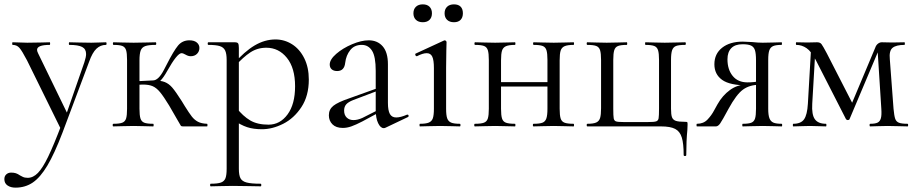

<svg xmlns="http://www.w3.org/2000/svg" viewBox="-55 -580 4205 881"><path d="M431 -374Q406 -374 387.5 -356.5Q369 -339 354 -297L232 28Q195 125 162.5 179.5Q130 234 95.5 257.5Q61 281 16 281Q-6 281 -20.5 271Q-35 261 -35 242Q-35 228 -26 220Q-17 212 -4 212Q9 212 18 215Q27 218 37 225Q39 226 48.5 231Q58 236 72 236Q97 236 119 213.5Q141 191 166.5 138Q192 85 228 -10L227 18L69 -303Q46 -347 34 -360.5Q22 -374 3 -374Q1 -374 1 -380Q1 -386 3 -386L37 -385Q49 -384 70 -384L134 -385Q148 -386 173 -386Q175 -386 175 -380Q175 -374 173 -374Q115 -374 115 -351Q115 -345 120 -335L257 -53L234 -12L332 -294Q340 -318 340 -332Q340 -355 322 -364.5Q304 -374 263 -374Q261 -374 261 -380Q261 -386 263 -386Q290 -386 304 -385L364 -384L400 -385Q410 -386 431 -386Q434 -386 434 -380Q434 -374 431 -374Z M465 -12Q493 -12 506 -17Q519 -22 523.5 -36Q528 -50 528 -81V-305Q528 -336 523.5 -350Q519 -364 506.5 -369Q494 -374 466 -374Q463 -374 463 -380Q463 -386 466 -386Q490 -386 504 -385L558 -384L616 -385Q632 -386 659 -386Q662 -386 662 -380Q662 -374 659 -374Q627 -374 611.5 -368.5Q596 -363 590.5 -348Q585 -333 585 -303V-81Q585 -51 589.5 -36.5Q594 -22 607 -17Q620 -12 648 -12Q650 -12 650 -6Q650 0 648 0Q623 0 608 -1L558 -2L504 -1Q490 0 465 0Q462 0 462 -6Q462 -12 465 -12ZM721 -96Q696 -137 679.5 -157Q663 -177 645.5 -184.5Q628 -192 601 -192Q584 -192 557 -189L556 -207Q575 -207 607 -209Q637 -211 647 -211Q682 -211 701 -203.5Q720 -196 735.5 -178Q751 -160 779 -116L793 -93Q813 -61 825 -45.5Q837 -30 853 -21.5Q869 -13 895 -12Q897 -12 897 -6Q897 0 895 0H784Q777 0 774.5 -3.5Q772 -7 758.5 -31Q745 -55 721 -96ZM697 -259 710 -284Q742 -347 762 -371Q782 -395 814 -395Q836 -395 848 -385Q860 -375 860 -360Q860 -344 849 -333Q838 -322 820 -322Q809 -322 797 -329Q785 -336 778 -336Q758 -336 712 -254Q696 -225 681 -209.5Q666 -194 647 -194V-211Q672 -211 697 -259Z M912 263Q944 263 959 257.5Q974 252 979.5 238Q985 224 985 194V-305Q985 -334 978 -348.5Q971 -363 953.5 -368.5Q936 -374 901 -374Q898 -374 898 -380Q898 -386 901 -386H1022Q1034 -386 1037.5 -381Q1041 -376 1041 -360V194Q1041 224 1048.5 238Q1056 252 1077 257.5Q1098 263 1141 263Q1144 263 1144 269Q1144 275 1141 275Q1106 275 1086 274L1013 273L954 274Q939 275 912 275Q909 275 909 269Q909 263 912 263ZM1015 -30 1030 -85Q1060 -47 1093 -27.5Q1126 -8 1177 -8Q1230 -8 1264.5 -55Q1299 -102 1299 -184Q1299 -268 1261.5 -314.5Q1224 -361 1167 -361Q1126 -361 1093.5 -339.5Q1061 -318 1025 -278L1016 -286Q1067 -344 1113.5 -371.5Q1160 -399 1209 -399Q1250 -399 1285 -377Q1320 -355 1341 -313Q1362 -271 1362 -215Q1362 -140 1328 -88.5Q1294 -37 1244.5 -12Q1195 13 1147 13Q1108 13 1079 3.5Q1050 -6 1015 -30Z M1706 8Q1691 8 1680 -15Q1669 -38 1669 -76V-255Q1669 -321 1652 -347.5Q1635 -374 1605 -374Q1571 -374 1552 -350Q1533 -326 1529 -292Q1525 -254 1492 -254Q1476 -254 1467 -262Q1458 -270 1458 -284Q1458 -307 1488 -333Q1518 -359 1560.5 -377Q1603 -395 1637 -395Q1677 -395 1701 -367.5Q1725 -340 1725 -285V-108Q1725 -73 1734 -57Q1743 -41 1763 -41Q1783 -41 1813 -54H1815Q1819 -54 1820 -49.5Q1821 -45 1817 -43L1714 6Q1710 8 1706 8ZM1454 -51Q1454 -78 1474.5 -94.5Q1495 -111 1548 -129L1679 -176L1682 -165L1566 -121Q1543 -112 1533.5 -101Q1524 -90 1524 -73Q1524 -52 1536 -40.5Q1548 -29 1567 -29Q1586 -29 1608 -39L1693 -82L1695 -70L1608 -23Q1577 -7 1557 0Q1537 7 1518 7Q1487 7 1470.5 -9.5Q1454 -26 1454 -51Z M1872 -12Q1899 -12 1912.5 -17.5Q1926 -23 1931 -37Q1936 -51 1936 -81V-268Q1936 -304 1928.5 -320Q1921 -336 1903 -336Q1885 -336 1858 -322H1857Q1853 -322 1851 -327Q1849 -332 1852 -334L1982 -394L1986 -395Q1988 -395 1991 -392.5Q1994 -390 1994 -387Q1994 -380 1993 -347Q1992 -314 1992 -269V-81Q1992 -51 1997 -37Q2002 -23 2015 -17.5Q2028 -12 2055 -12Q2058 -12 2058 -6Q2058 0 2055 0Q2032 0 2018 -1L1964 -2L1910 -1Q1896 0 1872 0Q1870 0 1870 -6Q1870 -12 1872 -12ZM1842 -519Q1842 -538 1853.5 -549Q1865 -560 1885 -560Q1905 -560 1916 -549Q1927 -538 1927 -519Q1927 -500 1916 -489Q1905 -478 1885 -478Q1865 -478 1853.5 -489Q1842 -500 1842 -519ZM1985 -519Q1985 -538 1996.5 -549Q2008 -560 2028 -560Q2048 -560 2058.5 -549.5Q2069 -539 2069 -519Q2069 -500 2058.5 -489Q2048 -478 2028 -478Q2008 -478 1996.5 -489Q1985 -500 1985 -519Z M2214 -203H2483V-183H2214ZM2125 -374Q2122 -374 2122 -380Q2122 -386 2125 -386Q2150 -386 2164 -385L2217 -384L2268 -385Q2283 -386 2308 -386Q2310 -386 2310 -380Q2310 -374 2308 -374Q2280 -374 2266.5 -368Q2253 -362 2248.5 -347.5Q2244 -333 2244 -303V-81Q2244 -51 2248.5 -36.5Q2253 -22 2266.5 -17Q2280 -12 2308 -12Q2310 -12 2310 -6Q2310 0 2308 0Q2282 0 2267 -1L2217 -2L2164 -1Q2150 0 2124 0Q2121 0 2121 -6Q2121 -12 2124 -12Q2152 -12 2165.5 -17Q2179 -22 2183.5 -36.5Q2188 -51 2188 -81V-305Q2188 -335 2183.5 -349.5Q2179 -364 2166 -369Q2153 -374 2125 -374ZM2394 -374Q2391 -374 2391 -380Q2391 -386 2394 -386Q2419 -386 2433 -385L2486 -384L2537 -385Q2552 -386 2577 -386Q2579 -386 2579 -380Q2579 -374 2577 -374Q2549 -374 2535.5 -368Q2522 -362 2517.5 -347.5Q2513 -333 2513 -303V-81Q2513 -51 2517.5 -36.5Q2522 -22 2535.5 -17Q2549 -12 2577 -12Q2579 -12 2579 -6Q2579 0 2577 0Q2551 0 2536 -1L2486 -2L2432 -1Q2418 0 2393 0Q2390 0 2390 -6Q2390 -12 2393 -12Q2421 -12 2434 -17Q2447 -22 2452 -36.5Q2457 -51 2457 -81V-305Q2457 -335 2452.5 -349.5Q2448 -364 2435 -369Q2422 -374 2394 -374Z M3082 131Q3082 136 3088 136Q3094 136 3094 131Q3094 66 3099 16L3100 -9Q3100 -18 3098.5 -19.5Q3097 -21 3089 -21Q3059 -21 3046 -25.5Q3033 -30 3028.5 -42Q3024 -54 3024 -81V-305Q3024 -335 3029 -349.5Q3034 -364 3047 -369Q3060 -374 3089 -374Q3092 -374 3092 -380Q3092 -386 3089 -386Q3062 -386 3047 -385L2995 -384L2946 -385Q2932 -386 2907 -386Q2905 -386 2905 -380Q2905 -374 2907 -374Q2934 -374 2947 -369Q2960 -364 2964.5 -349.5Q2969 -335 2969 -305V-83Q2969 -48 2967 -37Q2965 -26 2955.5 -23Q2946 -20 2919 -20H2806Q2780 -20 2771.5 -23Q2763 -26 2761 -37Q2759 -48 2759 -81V-305Q2759 -335 2763.5 -349.5Q2768 -364 2781 -369Q2794 -374 2821 -374Q2823 -374 2823 -380Q2823 -386 2821 -386Q2796 -386 2781 -385L2729 -384L2679 -385Q2665 -386 2640 -386Q2637 -386 2637 -380Q2637 -374 2640 -374Q2668 -374 2681 -369Q2694 -364 2698.5 -349.5Q2703 -335 2703 -305V-83Q2703 -53 2698.5 -38.5Q2694 -24 2681 -18Q2668 -12 2640 -12Q2637 -12 2637 -6Q2637 0 2640 0H2978Q3021 0 3043 11.5Q3065 23 3073.5 51Q3082 79 3082 131Z M3532 0Q3509 0 3496 -1L3445 -2L3392 -1Q3378 0 3353 0Q3351 0 3351 -6Q3351 -12 3353 -12Q3380 -12 3392.5 -17Q3405 -22 3409.5 -36Q3414 -50 3414 -81V-193L3430 -191Q3385 -191 3354.5 -169Q3324 -147 3288 -81Q3259 -27 3249.5 -13.5Q3240 0 3230 0H3143Q3141 0 3141 -6Q3141 -12 3143 -12Q3173 -12 3191.5 -31.5Q3210 -51 3221.5 -73Q3233 -95 3237 -101Q3260 -142 3294.5 -167Q3329 -192 3371 -192L3378 -188Q3294 -188 3258.5 -213.5Q3223 -239 3223 -285Q3223 -333 3258.5 -361Q3294 -389 3353 -389Q3364 -389 3396 -387Q3423 -384 3445 -384L3495 -385Q3508 -386 3531 -386Q3533 -386 3533 -380Q3533 -374 3531 -374Q3505 -374 3492.5 -368.5Q3480 -363 3475 -349Q3470 -335 3470 -305V-81Q3470 -52 3475.5 -37.5Q3481 -23 3493.5 -17.5Q3506 -12 3532 -12Q3534 -12 3534 -6Q3534 0 3532 0ZM3375 -202Q3405 -202 3433 -208L3414 -200V-303Q3414 -335 3409 -350Q3404 -365 3391 -371Q3378 -377 3352 -377Q3318 -377 3300.5 -359Q3283 -341 3283 -308Q3283 -261 3307 -231.5Q3331 -202 3375 -202Z M3667 -364 3687 -361 3672 -104Q3669 -54 3684 -33Q3699 -12 3735 -12Q3737 -12 3737 -6Q3737 0 3735 0Q3714 0 3702 -1L3661 -2L3619 -1Q3607 0 3585 0Q3583 0 3583 -6Q3583 -12 3585 -12Q3620 -12 3634.5 -32.5Q3649 -53 3652 -104ZM4110 0Q4083 0 4068 -1L4018 -2L3971 -1Q3959 0 3938 0Q3935 0 3935 -6Q3935 -12 3938 -12Q3961 -12 3972 -17.5Q3983 -23 3987 -37.5Q3991 -52 3989 -81L3971 -363L3987 -374L3843 -33Q3841 -29 3835 -29Q3831 -29 3827 -33L3689 -303Q3668 -344 3646 -359Q3624 -374 3599 -374Q3597 -374 3597 -380Q3597 -386 3599 -386L3650 -385L3694 -386Q3708 -386 3714.5 -377.5Q3721 -369 3739 -335L3862 -95L3835 -61L3961 -361Q3965 -373 3973.5 -379.5Q3982 -386 3991 -386L4040 -385L4095 -386Q4097 -386 4097 -380Q4097 -374 4095 -374Q4057 -374 4040.5 -360.5Q4024 -347 4028 -308L4045 -81Q4048 -49 4052.5 -35.5Q4057 -22 4069.5 -17Q4082 -12 4110 -12Q4112 -12 4112 -6Q4112 0 4110 0Z"/></svg>

Font: Cormorant
Style: Regular
Weight: 400
Designer: Christian Thalmann (Catharsis Fonts)
Foundry: Catharsis Fonts
Version: Version 4.000